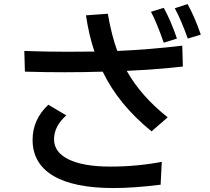

<svg xmlns="http://www.w3.org/2000/svg" viewBox="-20 -867 1040 952"><path d="M100.6 -614.3Q210.9 -610.4 311 -610.4Q411.1 -610.4 448.2 -611.3Q420.9 -692.4 406.2 -791L514.6 -798.8Q533.2 -691.4 561.5 -614.3Q719.7 -621.1 883.8 -640.6L886.7 -537.1Q768.6 -523.4 608.4 -515.6Q678.7 -390.6 811.5 -285.2L731.4 -215.8Q568.4 -347.7 489.3 -511.7Q398.4 -508.8 299.8 -508.8Q201.2 -508.8 103.5 -511.7ZM141.6 -173.8Q141.6 -274.4 219.7 -347.7L308.6 -294.9Q248 -241.2 248 -176.3Q248 -111.3 321.3 -76.2Q394.5 -41 526.9 -41Q659.2 -41 782.2 -64.5L776.4 48.8Q643.6 65.4 543 65.4Q345.7 65.4 243.7 4.4Q141.6 -56.6 141.6 -173.8ZM728.5 -808.6 792 -828.1Q826.2 -766.6 857.4 -675.8L792 -655.3Q754.9 -760.7 728.5 -808.6ZM846.7 -826.2 910.2 -846.7Q946.3 -781.2 975.6 -695.3L911.1 -675.8Q879.9 -763.7 846.7 -826.2Z"/></svg>

Font: GenEi M Gothic v2 Medium
Style: Regular
Weight: 500
Version: Version 2.0